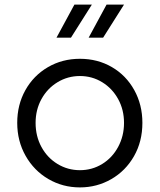

<svg xmlns="http://www.w3.org/2000/svg" viewBox="-20 -804 695 836"><path d="M55 -269Q55 -348 90.5 -411.5Q126 -475 188.5 -511.5Q251 -548 328 -548Q405 -548 467 -512Q529 -476 564.5 -412Q600 -348 600 -269Q600 -188 563.5 -124Q527 -60 464.5 -24Q402 12 328 12Q253 12 190.5 -24.5Q128 -61 91.5 -125.5Q55 -190 55 -269ZM520 -269Q520 -326 494.5 -372.5Q469 -419 425 -446Q381 -473 328 -473Q275 -473 230.5 -446Q186 -419 160.5 -372.5Q135 -326 135 -269Q135 -211 160.5 -164Q186 -117 230.5 -90Q275 -63 328 -63Q381 -63 425 -90Q469 -117 494.5 -164.5Q520 -212 520 -269ZM304 -784H380L289 -640H226ZM444 -784H520L429 -640H366Z"/></svg>

Font: Trafiko Sans Variable
Style: Regular
Weight: 400
Designer: Gumpita Rahayu / Trafiko
Foundry: Tokotype / Trafiko
Version: Version 0.001;FEAKit 1.0